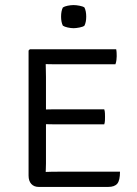

<svg xmlns="http://www.w3.org/2000/svg" viewBox="-20 -736 540 756"><path d="M452.5 -60Q452.5 -25.5 441.8 -12.8Q431 0 406 0H132.5Q114 0 103.2 -11.8Q92.5 -23.5 92.5 -44.5V-537L97.5 -542H437.5Q439 -534.5 439.2 -527.5Q439.5 -520.5 439.5 -514.5Q439.5 -508.5 438.5 -499.8Q437.5 -491 434.5 -483H214Q203 -483 188.8 -483Q174.5 -483 160 -483.5Q160 -474 160.5 -461Q161 -448 161 -433V-305Q175.5 -305.5 189.5 -305.5Q203.5 -305.5 214 -305.5H390.5Q393 -298 393.2 -289.5Q393.5 -281 393.5 -276Q393.5 -270 393.2 -262Q393 -254 390.5 -246.5H214Q203.5 -246.5 189.5 -246.5Q175.5 -246.5 161 -247V-92.5Q161 -83.5 160.5 -73Q160 -62.5 160 -59Q181 -60 214.5 -60ZM220.5 -670.5Q220.5 -692.5 227.5 -706.5Q234 -711 246.5 -713.5Q259 -716 270 -716Q279.5 -716 293 -713.5Q306.5 -711 312.5 -706.5Q319.5 -692.5 319.5 -670.5Q319.5 -649 312.5 -635Q307.5 -630.5 293.5 -627.8Q279.5 -625 270 -625Q259 -625 246.5 -627.8Q234 -630.5 227.5 -635Q220.5 -649 220.5 -670.5Z"/></svg>

Font: Signika Negative SC Light
Style: Regular
Weight: 300
Designer: Anna Giedryś
Foundry: Anna Giedryś
Version: Version 2.000; ttfautohint (v1.8.3) -l 8 -r 50 -G 200 -x 9 -